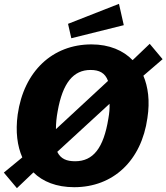

<svg xmlns="http://www.w3.org/2000/svg" viewBox="-24 -964 866 999"><path d="M595 -944 330 -840 347 -765 620 -833ZM64 15 150 -67C198 -19 270 10 362 10C565 10 712 -128 743 -350C757 -440 746 -513 722 -570L822 -656L755 -736L666 -651C618 -701 545 -733 452 -733C249 -733 100 -593 68 -368C56 -279 66 -204 92 -145L-4 -66ZM267 -292C267 -322 270 -353 276 -385C302 -533 358 -600 447 -600C492 -600 523 -585 538 -543ZM367 -125C323 -125 292 -137 274 -174L546 -424C547 -401 545 -375 540 -348C515 -192 460 -125 367 -125Z"/></svg>

Font: United Sans ExtraBold
Style: Italic
Weight: 800
Italic angle: -8°
Designer: Pablo Impallari, Rodrigo Fuenzalida (Modified by Dan O. Williams)
Version: Version 1.000;PS 001.000;hotconv 1.0.88;makeotf.lib2.5.64775